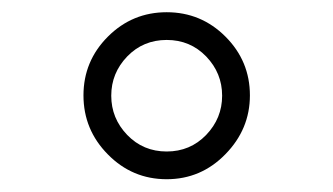

<svg xmlns="http://www.w3.org/2000/svg" viewBox="-20 -760 540 311"><path d="M314 -668.5Q288.1 -695.3 250 -695.3Q211.9 -695.3 186 -668.5Q160.2 -641.6 160.2 -605Q160.2 -568.4 186 -541.5Q211.9 -514.6 250 -514.6Q288.1 -514.6 314 -541.5Q339.8 -568.4 339.8 -605Q339.8 -641.6 314 -668.5ZM384.8 -605.5Q384.8 -550.8 345.2 -510.3Q305.7 -469.7 250 -469.7Q194.3 -469.7 154.8 -509.8Q115.2 -549.8 115.2 -605.5Q115.2 -661.1 154.8 -700.7Q194.3 -740.2 250 -740.2Q305.7 -740.2 345.2 -700.7Q384.8 -661.1 384.8 -605.5Z"/></svg>

Font: Rounded-L Mgen+ 1m light
Style: Regular
Weight: 200
Designer: [Source Han Sans]
Ryoko NISHIZUKA  (kana & ideographs); Paul D. Hunt (Latin, Greek & Cyrillic); Wenlong ZHANG  (bopomofo
Version: Version 1.059.20150602